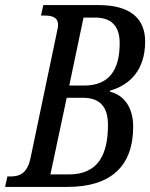

<svg xmlns="http://www.w3.org/2000/svg" viewBox="-37 -734 590 754"><path d="M-17 0H228C397 0 486 -80 486 -237C486 -314 448 -362 394 -374L395 -378C472 -400 533 -458 533 -571C533 -664 471 -714 351 -714H133L124 -673H135C166 -673 191 -668 191 -635C191 -628 189 -620 184 -596L83 -114C70 -51 39 -41 2 -41H-8ZM293 -398H235L291 -665H336C400 -665 433 -632 433 -565C433 -462 394 -398 293 -398ZM233 -49H161L225 -350H288C355 -350 387 -315 387 -244C387 -123 346 -49 233 -49Z"/></svg>

Font: Noto Serif ExtraCondensed
Style: Italic
Weight: 400
Width: 2
Italic angle: -12°
Designer: Monotype Design Team
Foundry: Monotype Imaging Inc.
Version: Version 2.014